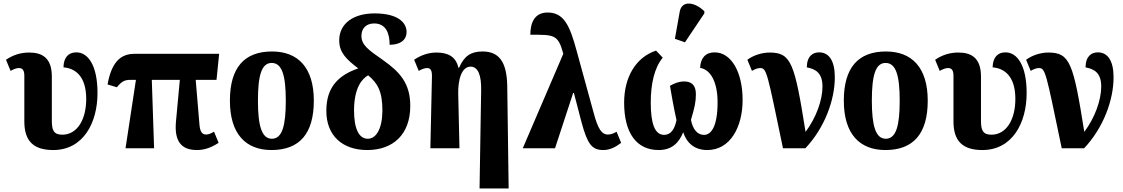

<svg xmlns="http://www.w3.org/2000/svg" viewBox="-20 -841 6369 1089"><path d="M282 10C452 10 533 -144 533 -313C533 -473 478 -544 413 -544C368 -544 341 -515 340 -459C403 -454 469 -413 469 -280C469 -161 417 -77 333 -77C283 -77 274 -105 274 -157V-407C274 -513 219 -543 146 -543C98 -543 55 -530 14 -502L40 -439C62 -451 75 -455 88 -455C110 -455 118 -439 118 -411V-152C118 -40 171 10 282 10Z M692 0H854L841 -388H1000L978 -151C968 -39 1009 10 1097 10C1133 10 1173 0 1220 -31L1194 -94C1175 -83 1162 -78 1149 -78C1124 -78 1114 -97 1111 -138L1090 -388H1208L1223 -536H747C679 -536 616 -508 590 -362L643 -346C670 -379 686 -388 719 -388H751Z M1520 10C1678 10 1760 -82 1760 -270C1760 -458 1670 -549 1523 -549C1366 -549 1284 -458 1284 -270C1284 -82 1373 10 1520 10ZM1522 -54C1464 -54 1443 -129 1443 -270C1443 -412 1463 -484 1521 -484C1580 -484 1601 -412 1601 -270C1601 -129 1581 -54 1522 -54Z M2063 10C2209 10 2307 -78 2307 -240C2307 -369 2248 -433 2150 -502C2066 -560 2030 -587 2030 -638C2030 -681 2058 -708 2102 -708C2168 -708 2190 -654 2190 -587C2248 -587 2286 -612 2286 -660C2286 -708 2244 -765 2104 -765C1988 -765 1904 -710 1904 -612C1904 -541 1947 -503 2012 -453C1907 -417 1831 -353 1831 -214C1830 -71 1923 10 2063 10ZM2066 -54C2016 -54 1988 -110 1988 -216C1989 -346 2034 -394 2068 -414C2120 -370 2149 -326 2149 -213C2148 -109 2113 -54 2066 -54Z M2700 228H2865L2857 -356C2854 -491 2810 -549 2717 -549C2651 -549 2613 -524 2584 -457H2580C2565 -523 2517 -543 2455 -543C2407 -543 2364 -526 2329 -502L2355 -439C2375 -450 2390 -455 2403 -455C2422 -455 2430 -442 2430 -410L2421 0H2586L2579 -308C2577 -388 2598 -463 2649 -463C2692 -463 2711 -413 2709 -327Z M2945 0H3128L3231 -314H3235L3278 -149C3312 -23 3337 10 3402 10C3438 10 3471 -6 3503 -31L3477 -94C3462 -84 3444 -78 3428 -78C3392 -78 3371 -112 3348 -198L3250 -555C3211 -699 3177 -770 3086 -770C3014 -770 2988 -715 2988 -644C3124 -644 3145 -646 3175 -536Z M3865 -601 3975 -765V-777C3924 -828 3847 -844 3835 -773L3808 -621ZM3716 10C3788 10 3830 -28 3855 -91C3875 -30 3919 10 3992 10C4122 10 4192 -121 4192 -274C4192 -430 4129 -544 4033 -544C3983 -544 3953 -513 3951 -456C4009 -447 4050 -378 4050 -261C4050 -126 4015 -76 3973 -76C3937 -76 3910 -105 3899 -161C3920 -232 3927 -262 3927 -307C3927 -359 3901 -379 3861 -379C3830 -379 3801 -367 3780 -354C3787 -314 3800 -235 3817 -160C3807 -109 3785 -76 3747 -76C3693 -76 3671 -142 3671 -259C3671 -364 3691 -456 3739 -514L3701 -554C3586 -516 3520 -403 3520 -259C3520 -87 3590 10 3716 10Z M4421 0H4548C4658 -117 4715 -274 4715 -403C4715 -493 4684 -544 4626 -544C4591 -544 4557 -524 4556 -459C4608 -449 4645 -426 4645 -350C4645 -273 4609 -173 4549 -93C4487 -483 4468 -543 4345 -543C4298 -543 4249 -525 4219 -502L4245 -439C4261 -449 4279 -455 4291 -455C4329 -455 4331 -432 4421 0Z M5002 10C5160 10 5242 -82 5242 -270C5242 -458 5152 -549 5005 -549C4848 -549 4766 -458 4766 -270C4766 -82 4855 10 5002 10ZM5004 -54C4946 -54 4925 -129 4925 -270C4925 -412 4945 -484 5003 -484C5062 -484 5083 -412 5083 -270C5083 -129 5063 -54 5004 -54Z M5552 10C5722 10 5803 -144 5803 -313C5803 -473 5748 -544 5683 -544C5638 -544 5611 -515 5610 -459C5673 -454 5739 -413 5739 -280C5739 -161 5687 -77 5603 -77C5553 -77 5544 -105 5544 -157V-407C5544 -513 5489 -543 5416 -543C5368 -543 5325 -530 5284 -502L5310 -439C5332 -451 5345 -455 5358 -455C5380 -455 5388 -439 5388 -411V-152C5388 -40 5441 10 5552 10Z M6002 0H6129C6239 -117 6296 -274 6296 -403C6296 -493 6265 -544 6207 -544C6172 -544 6138 -524 6137 -459C6189 -449 6226 -426 6226 -350C6226 -273 6190 -173 6130 -93C6068 -483 6049 -543 5926 -543C5879 -543 5830 -525 5800 -502L5826 -439C5842 -449 5860 -455 5872 -455C5910 -455 5912 -432 6002 0Z"/></svg>

Font: Noto Serif Condensed ExtraBold
Style: Regular
Weight: 800
Width: 3
Designer: Monotype Design Team
Foundry: Monotype Imaging Inc.
Version: Version 2.013